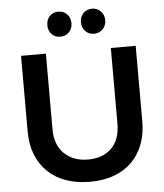

<svg xmlns="http://www.w3.org/2000/svg" viewBox="-61 -972 883 1031"><g transform="rotate(-5 381.0 -456.5)"><path d="M292 -919Q320 -919 338.5 -900Q357 -881 357 -851Q357 -822 338.5 -803Q320 -784 292 -784Q263 -784 245 -803Q227 -822 227 -851Q227 -881 245 -900Q263 -919 292 -919ZM474 -919Q501 -919 520 -900Q539 -881 539 -851Q539 -822 520 -803Q501 -784 474 -784Q445 -784 426.5 -803Q408 -822 408 -851Q408 -881 426.5 -900Q445 -919 474 -919ZM206 -292Q206 -208 254.5 -161Q303 -114 383 -114Q463 -114 509.5 -160.5Q556 -207 556 -292V-700H690V-292Q690 -223 668.5 -168Q647 -113 607.5 -74Q568 -35 511 -14.5Q454 6 383 6Q311 6 253.5 -14.5Q196 -35 155.5 -74Q115 -113 93.5 -168Q72 -223 72 -292V-700H206Z"/></g></svg>

Font: QuotatisMedium
Style: Regular
Weight: 500
Designer: Julieta Ulanovsky
Foundry: Quotatis-Medium
Version: Version 4.000;PS 004.000;hotconv 1.0.88;makeotf.lib2.5.64775